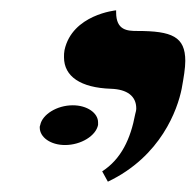

<svg xmlns="http://www.w3.org/2000/svg" viewBox="-20 -582 379 372"><path d="M189 -230C292 -279 324 -370 332 -410C336 -432 339 -450 339 -464C339 -511 313 -522 246 -522C227 -522 205 -523 205 -558V-562C205 -562 120 -554 105 -485C104 -480 104 -476 104 -471C104 -434 136 -412 195 -410C226 -409 244 -396 244 -372C244 -368 243 -365 242 -361C233 -313 215 -274 178 -250ZM58 -340C57 -338 57 -336 57 -335C57 -316 78 -301 106 -301C137 -301 166 -319 170 -340V-345C170 -363 149 -378 121 -378C90 -378 62 -360 58 -340Z"/></svg>

Font: Libertinus Serif
Style: Bold Italic
Weight: 700
Italic angle: -12°
Designer: Philipp H. Poll, Khaled Hosny
Foundry: Caleb Maclennan
Version: Version 7.050;RELEASE